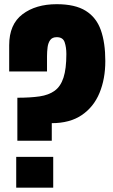

<svg xmlns="http://www.w3.org/2000/svg" viewBox="-20 -887 532 907"><path d="M62 -222.2V-425.3Q123 -425.3 166.7 -431.6Q210.4 -438 238.5 -458.5Q266.6 -479 280 -520.5Q293.5 -562 293.5 -631.8Q293.5 -663.6 285.4 -687.5Q277.3 -711.4 248 -711.4Q227.1 -711.4 217.3 -698Q207.5 -684.6 204.8 -663.8Q202.1 -643.1 202.1 -620.6V-549.3H23.4V-673.3Q23.4 -772 86.2 -819.6Q148.9 -867.2 248 -867.2Q335 -867.2 385 -835.9Q435.1 -804.7 456.3 -744.9Q477.5 -685.1 477.5 -598.6Q477.5 -514.2 450 -447.8Q422.4 -381.3 366.2 -343.3Q310.1 -305.2 224.6 -305.2V-222.2ZM56.6 -0.5V-146H231.4V-0.5Z"/></svg>

Font: Anton SC
Style: Regular
Weight: 400
Designer: Vernon Adams
Foundry: Vernon Adams
Version: Version 2.116; ttfautohint (v1.8.4.7-5d5b)